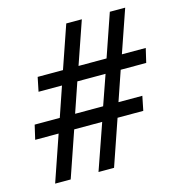

<svg xmlns="http://www.w3.org/2000/svg" viewBox="-103 -781 814 873"><g transform="rotate(-15 303.5 -345.0)"><path d="M471.7 -422.9 423.8 -283.2H536.1L522.5 -215.8H401.4L327.1 0H253.9L329.1 -215.8H197.3L123 0H49.8L124 -215.8H13.7L29.3 -283.2H147.5L195.3 -422.9H85L98.6 -489.3H217.8L287.1 -690.4H360.4L291 -489.3H422.9L492.2 -690.4H564.5L495.1 -489.3H607.4L591.8 -422.9ZM400.4 -422.9H267.6L219.7 -283.2H351.6Z"/></g></svg>

Font: Dinish Expanded
Style: Italic
Weight: 400
Width: 7
Italic angle: -12°
Designer: Charles Nix
Foundry: Playbeing
Version: Version 2.005; ttfautohint (v1.8.3)